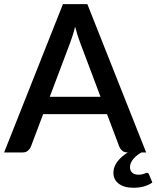

<svg xmlns="http://www.w3.org/2000/svg" viewBox="-22 -740 760 932"><path d="M466 -270 367 -533Q355 -563.5 342.5 -610.5Q337 -587 330.5 -567.2Q324 -547.5 318.5 -532.5L219.5 -270ZM717.5 146Q701.5 157.5 677.8 164.5Q654 171.5 627 171.5Q580 171.5 554.2 151.5Q528.5 131.5 528.5 98.5Q528.5 70.5 547.2 45.2Q566 20 598.5 0H597Q581.5 0 572 -7.8Q562.5 -15.5 557.5 -27L497.5 -186H187.5L127.5 -27Q123.5 -17 113.5 -8.5Q103.5 0 88.5 0H-2L283.5 -720H402L687.5 0H664.5Q654.5 5.5 644.8 13Q635 20.5 627 29.5Q619 38.5 614 49.2Q609 60 609 72Q609 88.5 619.8 98.2Q630.5 108 649.5 108Q660 108 666.5 106.5Q673 105 677.5 103.5Q682 102 685 100.5Q688 99 690.5 99Q698.5 99 701 106Z"/></svg>

Font: Lato SemiBold
Style: Regular
Weight: 600
Designer: Lukasz Dziedzic with Adam Twardoch and Botio Nikoltchev
Foundry: tyPoland Lukasz Dziedzic
Version: Version 2.015; 2015-08-06; http://www.latofonts.com/